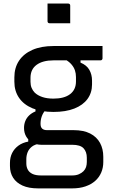

<svg xmlns="http://www.w3.org/2000/svg" viewBox="-20 -794 640 1064"><path d="M113.1 -84.9Q113.1 -105.6 120.2 -123.1Q127.2 -140.7 141.5 -154.4Q155.9 -168.1 176.7 -176.7V-201.9L230.4 -182.2Q217.5 -166.6 211.1 -148Q204.6 -129.4 204.6 -108Q204.6 -89.2 214 -81Q223.3 -72.8 240.4 -72.8H387.9Q443.2 -72.8 479.7 -54.1Q516.1 -35.3 534.3 -2Q552.4 31.4 552.4 74.9V103.8Q552.4 135.3 541 162Q529.6 188.8 507.6 208.4Q485.5 228 453.3 239Q421.2 250 379.7 250H191.2Q139.2 250 104.7 234.3Q70.2 218.6 52.7 190.9Q35.2 163.3 35.2 126.1V108.6Q35.2 78.1 47.3 53.8Q59.5 29.5 82.2 13Q104.9 -3.6 136.5 -9.3V-40.5L201.3 2Q173 5.8 156.5 18.8Q140.1 31.9 133 49.9Q125.9 67.9 125.9 87.9V111.5Q125.9 130.9 133.9 145.9Q141.9 161 159.8 169.7Q177.7 178.3 207.1 178.3H379.9Q401.8 178.3 417.3 171.5Q432.9 164.6 442.5 154.9Q452.6 144.8 456.9 131.7Q461.1 118.7 461.1 103.4V80.2Q461.1 47.2 443 27.7Q424.8 8.3 379.9 8.3H208Q182.5 8.3 160.8 -3.2Q139.1 -14.8 126.1 -35.9Q113.1 -57 113.1 -84.9ZM342.1 -465.1 426.2 -468.8V-447Q460.5 -432.9 475.2 -406.7Q490 -380.5 490 -347.1V-326Q490 -279.9 464.9 -245.6Q439.8 -211.3 392.1 -192.5Q344.5 -173.7 276.2 -173.7Q208.4 -173.7 159.9 -193.9Q111.5 -214.1 85.5 -251.9Q59.6 -289.7 59.6 -341.2V-365.1Q59.6 -418.8 85.5 -457.6Q111.5 -496.5 159.9 -517.7Q208.4 -538.9 276.2 -538.9Q344.2 -538.9 412.5 -538.9Q480.7 -538.9 548.1 -538.9Q548.1 -522 548.1 -504.9Q548.1 -487.8 548.1 -470.5Q548.1 -466.5 545.1 -463Q542.1 -459.5 537.1 -459.5Q494.1 -459.5 451.6 -459.5Q409.1 -459.5 366.1 -459.5Q323.1 -459.5 276.2 -459.5Q216.9 -459.5 183 -434.8Q149 -410 149 -362.7V-340.8Q149 -322 155.1 -307.1Q161.1 -292.3 172.8 -280.2Q189.1 -264.9 215 -256.2Q240.9 -247.5 276.2 -247.5Q336 -247.5 368.5 -272.3Q401 -297.2 401 -342.6V-366.6Q401 -386.8 395.4 -403.6Q389.9 -420.4 377.2 -435.6Q364.6 -450.8 342.1 -465.1ZM243.4 -774.3Q257.4 -774.3 271.7 -774.3Q286 -774.3 300.8 -774.3Q315.5 -774.3 329.8 -774.3Q344.1 -774.3 358.1 -774.3Q363.1 -774.3 366.1 -771.3Q369.1 -768.3 369.1 -763.3V-665.2Q355.1 -665.2 340.8 -665.2Q326.5 -665.2 311.8 -665.2Q297 -665.2 282.7 -665.2Q268.4 -665.2 254.4 -665.2Q249.4 -665.2 246.4 -668.2Q243.4 -671.2 243.4 -676.2Z"/></svg>

Font: Recursive Sans Linear Light
Style: Regular
Weight: 300
Version: Version 1.085